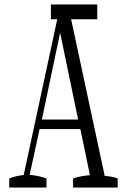

<svg xmlns="http://www.w3.org/2000/svg" viewBox="-20 -843 563 853"><path d="M304.7 -50.3Q341.8 -62.5 379.4 -64.5Q357.9 -171.9 336.9 -269.5Q336.9 -269.5 155.8 -269.5Q134.3 -172.9 111.8 -66.4Q149.9 -63 186.5 -50.3Q186.5 -35.2 186.5 -9.8Q186.5 -9.8 21 -9.8Q21 -35.2 21 -50.3Q53.2 -62.5 85.4 -65.4Q167 -442.9 245.6 -810.1Q245.6 -810.1 284.7 -810.1Q363.8 -440.4 445.3 -61Q474.1 -60.5 502.9 -50.3Q502.9 -35.2 502.9 -9.8Q502.9 -9.8 304.7 -9.8Q304.7 -35.2 304.7 -50.3ZM327.1 -312 247.1 -697.3 166 -312ZM206.1 -823.2H412.1V-757.3H206.1Z"/></svg>

Font: Scarab Serif
Style: Light
Weight: 300
Designer: John Roberts
Foundry: Scarab
Version: 1.0